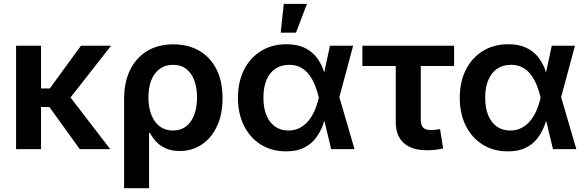

<svg xmlns="http://www.w3.org/2000/svg" viewBox="-20 -779 3062 1003"><path d="M194.3 -540V0H64V-540ZM560.1 -540 309.6 -220.2H159.7L158.2 -316.9H240.2L402.8 -540ZM396.5 0 234.4 -225.1 328.6 -295.4 555.7 0Z M628.4 204.1V-262.7Q628.4 -349.6 659.7 -413.6Q690.9 -477.5 748.5 -512.5Q806.2 -547.4 885.3 -547.4Q962.9 -547.4 1020.8 -513.9Q1078.6 -480.5 1110.6 -417.5Q1142.6 -354.5 1142.6 -266.1Q1142.6 -181.6 1113.5 -119.6Q1084.5 -57.6 1033.9 -23.9Q983.4 9.8 918.5 9.8Q874.5 9.8 843.8 -4.9Q813 -19.5 793.7 -41.3Q774.4 -63 763.2 -85H758.8V204.1ZM882.8 -97.2Q924.3 -97.2 952.4 -119.1Q980.5 -141.1 994.9 -180.2Q1009.3 -219.2 1009.3 -270Q1009.3 -320.3 995.1 -358.6Q981 -397 953.1 -418.7Q925.3 -440.4 883.8 -440.4Q843.8 -440.4 814.7 -419.4Q785.6 -398.4 770.5 -360.4Q755.4 -322.3 755.4 -270Q755.4 -218.8 770.5 -179.7Q785.6 -140.6 814.2 -118.9Q842.8 -97.2 882.8 -97.2Z M1474.6 11.7Q1399.4 11.7 1342.8 -23.7Q1286.1 -59.1 1254.6 -122.1Q1223.1 -185.1 1223.1 -268.1Q1223.1 -351.6 1254.9 -414.6Q1286.6 -477.5 1343.8 -512.7Q1400.9 -547.9 1477.1 -547.9Q1531.2 -547.9 1568.4 -530.5Q1605.5 -513.2 1628.9 -485.1Q1652.3 -457 1665.8 -423.3Q1679.2 -389.6 1686 -356.9H1726.1L1752 -273.9L1832 0H1710L1645 -271.5Q1637.7 -302.7 1625.7 -332.8Q1613.8 -362.8 1595.9 -387.2Q1578.1 -411.6 1552 -426Q1525.9 -440.4 1490.7 -440.4Q1448.7 -440.4 1418.5 -419.9Q1388.2 -399.4 1372.1 -360.8Q1356 -322.3 1356 -268.6Q1356 -215.8 1371.6 -177.2Q1387.2 -138.7 1416.7 -117.9Q1446.3 -97.2 1486.8 -97.2Q1522 -97.2 1548.8 -112.3Q1575.7 -127.4 1595 -152.6Q1614.3 -177.7 1626.5 -208Q1638.7 -238.3 1645.5 -268.6L1703.6 -540H1824.7L1752 -268.6L1726.1 -187.5H1686.5Q1678.2 -154.8 1664.6 -119.9Q1650.9 -85 1627.7 -55.2Q1604.5 -25.4 1567.4 -6.8Q1530.3 11.7 1474.6 11.7ZM1446.3 -608.4 1462.4 -758.8H1583.5L1526.4 -608.4Z M2210 5.9Q2130.9 5.9 2089.1 -32Q2047.4 -69.8 2047.4 -141.1V-434.1H1873V-540H2352.1V-434.1H2178.2V-154.3Q2178.2 -125.5 2190.4 -112.5Q2202.6 -99.6 2231 -99.6Q2240.7 -99.6 2255.1 -101.3Q2269.5 -103 2278.8 -104.5L2294.9 -3.9Q2274.4 1.5 2252.7 3.7Q2231 5.9 2210 5.9Z M2633.3 11.7Q2558.1 11.7 2501.5 -23.7Q2444.8 -59.1 2413.3 -122.1Q2381.8 -185.1 2381.8 -268.1Q2381.8 -351.6 2413.6 -414.6Q2445.3 -477.5 2502.4 -512.7Q2559.6 -547.9 2635.7 -547.9Q2689.9 -547.9 2727.1 -530.5Q2764.2 -513.2 2787.6 -485.1Q2811 -457 2824.5 -423.3Q2837.9 -389.6 2844.7 -356.9H2884.8L2910.6 -273.9L2990.7 0H2868.7L2803.7 -271.5Q2796.4 -302.7 2784.4 -332.8Q2772.5 -362.8 2754.6 -387.2Q2736.8 -411.6 2710.7 -426Q2684.6 -440.4 2649.4 -440.4Q2607.4 -440.4 2577.1 -419.9Q2546.9 -399.4 2530.8 -360.8Q2514.6 -322.3 2514.6 -268.6Q2514.6 -215.8 2530.3 -177.2Q2545.9 -138.7 2575.4 -117.9Q2605 -97.2 2645.5 -97.2Q2680.7 -97.2 2707.5 -112.3Q2734.4 -127.4 2753.7 -152.6Q2772.9 -177.7 2785.2 -208Q2797.4 -238.3 2804.2 -268.6L2862.3 -540H2983.4L2910.6 -268.6L2884.8 -187.5H2845.2Q2836.9 -154.8 2823.2 -119.9Q2809.6 -85 2786.4 -55.2Q2763.2 -25.4 2726.1 -6.8Q2689 11.7 2633.3 11.7Z"/></svg>

Font: V-Inter
Style: SemiBold-600
Weight: 600
Designer: Rasmus Andersson
Foundry: rsms
Version: Version 4.000;git-4146feb